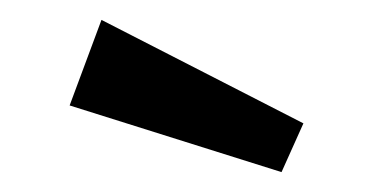

<svg xmlns="http://www.w3.org/2000/svg" viewBox="-20 -773 375 193"><path d="M263 -600 50 -667 82 -753 285 -649Z"/></svg>

Font: MB Grotesk
Style: Regular
Weight: 400
Designer: Nawras Khrais
Foundry: Nawras Khrais
Version: Version 1.000;PS 001.000;hotconv 1.0.88;makeotf.lib2.5.64775